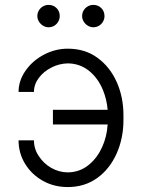

<svg xmlns="http://www.w3.org/2000/svg" viewBox="-20 -750 577 780"><path d="M153.8 -15.6Q108 -41.5 81.7 -84.9Q55.4 -128.2 55.4 -180H117.9Q117.9 -145.2 137.4 -116.1Q157 -85.9 188.2 -68Q219.5 -50.1 255.3 -49.7Q305 -50.4 341.6 -81Q375 -108.7 394.7 -151.8Q414.4 -195 417.3 -244.3H195V-304H417.3Q414.1 -344.8 398.4 -383.9Q377.8 -433.6 340.9 -462.9Q304 -492.2 255.3 -492.5Q220.9 -491.8 190 -476.2Q157.3 -459.9 137.6 -433.4Q117.9 -407 117.9 -376.4H55.4Q55.4 -422.2 83.8 -462.9Q112.2 -503.6 158.4 -527.9Q204.5 -552.2 255.3 -552.2Q326 -552.2 376.4 -514.9Q426.8 -478 454.2 -416.7Q481.5 -355.5 481.5 -281.6V-261.7Q481.5 -189.3 454.2 -127.1Q425.8 -63.2 374.6 -26.6Q323.5 9.9 255.3 9.9Q199.2 9.9 153.8 -15.6ZM177.2 -730.1Q196.7 -730.1 209.7 -717.2Q222.7 -704.2 222.7 -684.7Q222.7 -672.6 216.6 -662.1Q210.6 -651.6 200.3 -645.4Q190 -639.2 177.2 -639.2Q165.5 -639.2 155 -645.6Q144.5 -652 138.1 -662.5Q131.7 -672.9 131.7 -684.7Q131.7 -697.4 138 -707.7Q144.2 -718 154.7 -724.1Q165.1 -730.1 177.2 -730.1ZM359 -730.1Q378.6 -730.1 391.5 -717.2Q404.5 -704.2 404.5 -684.7Q404.5 -672.6 398.4 -662.1Q392.4 -651.6 382.1 -645.4Q371.8 -639.2 359 -639.2Q347.3 -639.2 336.8 -645.6Q326.3 -652 320 -662.5Q313.6 -672.9 313.6 -684.7Q313.6 -697.4 319.8 -707.7Q326 -718 336.5 -724.1Q346.9 -730.1 359 -730.1Z"/></svg>

Font: DeltaSans Light
Style: Regular
Weight: 300
Designer: Rasmus Andersson
Foundry: rsms
Version: Version 3.012